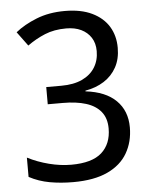

<svg xmlns="http://www.w3.org/2000/svg" viewBox="-53 -768 656 823"><g transform="rotate(-5 275.5 -357.0)"><path d="M229 10Q176 10 128.5 1.5Q81 -7 40 -29V-112Q83 -90 132 -77.5Q181 -65 227 -65Q317 -65 358.5 -102.5Q400 -140 400 -206Q400 -250 377.5 -278Q355 -306 313.5 -319Q272 -332 214 -332H149V-406H214Q267 -406 303.5 -423Q340 -440 359 -470.5Q378 -501 378 -541Q378 -575 362.5 -599Q347 -623 320 -636Q293 -649 256 -649Q204 -649 164 -632.5Q124 -616 88 -590L43 -651Q80 -681 134 -702.5Q188 -724 256 -724Q326 -724 373.5 -701Q421 -678 445 -638.5Q469 -599 469 -547Q469 -499 449.5 -463.5Q430 -428 395.5 -406Q361 -384 315 -376V-373Q401 -363 446 -318.5Q491 -274 491 -203Q491 -141 463 -92.5Q435 -44 377 -17Q319 10 229 10Z"/></g></svg>

Font: lgurmukhi25
Style: Book
Weight: 400
Designer: Jelle Bosma - Monotype Design Team
Foundry: Monotype Imaging Inc.
Version: Version 2.003